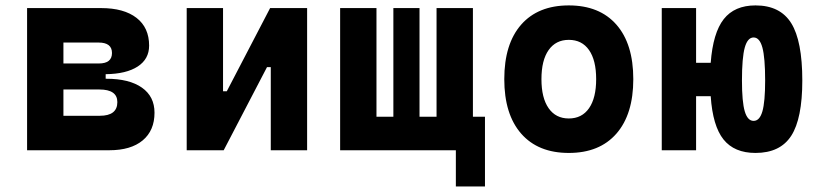

<svg xmlns="http://www.w3.org/2000/svg" viewBox="-20 -547 2970 699"><path d="M78.6 0V-517.6H347.7Q431.2 -517.6 477.1 -481.9Q522.9 -446.3 522.9 -380.9Q522.9 -332 481.4 -304.9Q439.9 -277.8 364.7 -276.9V-260.3H367.2Q450.7 -260.3 496.6 -228Q542.5 -195.8 542.5 -136.7Q542.5 -71.8 499.5 -35.9Q456.5 0 377.9 0ZM210.9 -125.5H343.3Q407.2 -125.5 407.2 -175.3Q407.2 -221.2 341.8 -221.2H210.9ZM210.9 -315.9H339.8Q387.7 -315.9 387.7 -354Q387.7 -392.1 338.9 -392.1H210.9Z M659.7 0V-517.6H792V-214.8H805.7L963.4 -517.6H1098.1V0H965.8V-302.7H952.1L794.4 0Z M1218.3 0V-517.6H1350.6V-122.1H1412.1V-517.6H1507.3V-122.1H1569.3V-517.6H1701.7V-122.1H1745.6V131.8H1639.6V0Z M2050.8 9.8Q1939 9.8 1877.4 -60.5Q1815.9 -130.9 1815.9 -258.8Q1815.9 -387.2 1877.4 -457.3Q1939 -527.3 2050.8 -527.3Q2162.6 -527.3 2224.1 -457.3Q2285.6 -387.2 2285.6 -258.8Q2285.6 -130.9 2224.1 -60.5Q2162.6 9.8 2050.8 9.8ZM2050.8 -115.7Q2098.6 -115.7 2124.5 -153.1Q2150.4 -190.4 2150.4 -258.8Q2150.4 -327.6 2124.5 -364.7Q2098.6 -401.9 2050.8 -401.9Q2003.4 -401.9 1977.3 -364.7Q1951.2 -327.6 1951.2 -258.8Q1951.2 -190.4 1977.3 -153.1Q2003.4 -115.7 2050.8 -115.7Z M2730.5 9.8Q2653.3 9.8 2614 -39.3Q2574.7 -88.4 2567.4 -196.8H2514.2V0H2389.2V-517.6H2514.2V-318.4H2567.4Q2575.7 -427.7 2615 -477.5Q2654.3 -527.3 2730.5 -527.3Q2820.3 -527.3 2860.6 -462.6Q2900.9 -397.9 2900.9 -253.9Q2900.9 -115.2 2860.6 -52.7Q2820.3 9.8 2730.5 9.8ZM2723.6 -106.9Q2745.6 -106.9 2755.6 -141.6Q2765.6 -176.3 2765.6 -253.9Q2765.6 -336.9 2755.6 -373.8Q2745.6 -410.6 2723.6 -410.6Q2701.7 -410.6 2691.4 -373.8Q2681.2 -336.9 2681.2 -253.9Q2681.2 -176.3 2691.4 -141.6Q2701.7 -106.9 2723.6 -106.9Z"/></svg>

Font: Cascadia Code NF
Style: Bold
Weight: 700
Monospace: yes
Designer: Aaron Bell
Foundry: Saja Typeworks
Version: Version 2404.023; ttfautohint (v1.8.4)